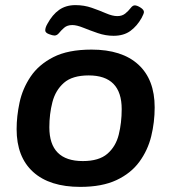

<svg xmlns="http://www.w3.org/2000/svg" viewBox="-20 -724 670 751"><path d="M294 7Q174 7 109.5 -51.5Q45 -110 45 -219Q45 -269 56.5 -323Q68 -377 99.5 -424Q131 -471 188.5 -500.5Q246 -530 338 -530Q457 -530 521 -471.5Q585 -413 585 -304Q585 -246 571.5 -191Q558 -136 525 -91Q492 -46 435.5 -19.5Q379 7 294 7ZM304 -94Q367 -94 400 -122.5Q433 -151 444.5 -197.5Q456 -244 456 -297Q456 -429 327 -429Q263 -429 230 -400Q197 -371 185 -324.5Q173 -278 173 -226Q173 -94 304 -94ZM193 -585Q186 -585 171.5 -590.5Q157 -596 157 -605Q157 -616 165 -630Q185 -667 211.5 -685.5Q238 -704 275 -704Q309 -704 339 -693.5Q369 -683 394.5 -672Q420 -661 439 -661Q458 -661 470.5 -671.5Q483 -682 491 -692.5Q499 -703 507 -703Q516 -703 529.5 -694.5Q543 -686 543 -677Q543 -671 534 -654Q516 -622 490 -603Q464 -584 424 -584Q393 -584 362.5 -594.5Q332 -605 306 -615.5Q280 -626 263 -626Q243 -626 231 -615.5Q219 -605 211 -595Q203 -585 193 -585Z"/></svg>

Font: Asap Semi Expanded Semi Expanded SemiBold
Style: Italic
Weight: 600
Width: 6
Italic angle: -6°
Designer: Pablo Cosgaya
Foundry: Omnibus-Type
Version: Version 3.001; ttfautohint (v1.8.4.7-5d5b)